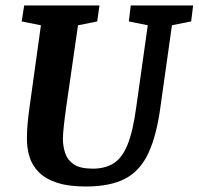

<svg xmlns="http://www.w3.org/2000/svg" viewBox="-20 -668 723 699"><path d="M293 11Q229 11 187 -3Q145 -17 121 -41.5Q97 -66 87.5 -97Q78 -128 78 -163Q78 -211 87 -274L129 -576L59 -590L68 -648H342L334 -590L264 -576L221 -278Q216 -243 212.5 -210.5Q209 -178 209 -164Q209 -135 217.5 -110Q226 -85 249 -69.5Q272 -54 318 -54Q362 -54 393 -73Q424 -92 444 -140.5Q464 -189 476 -278L518 -576L449 -590L456 -648H683L676 -590L606 -576L564 -278Q550 -174 520 -110Q490 -46 435.5 -17.5Q381 11 293 11Z"/></svg>

Font: Faustina Light
Style: Bold Italic
Weight: 700
Italic angle: -8°
Version: Version 1.200